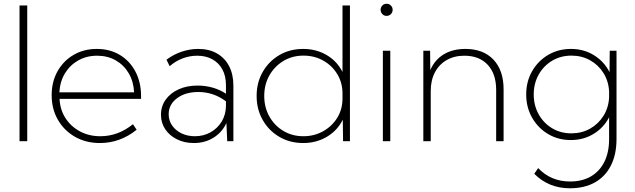

<svg xmlns="http://www.w3.org/2000/svg" viewBox="-20 -762 3427 1036"><path d="M127 0H85.4V-732.4H127Z M717.3 -62Q628.4 9.8 518.6 9.8Q443.8 9.8 385 -23.7Q326.2 -57.1 292.5 -115.5Q258.8 -173.8 258.8 -248.5Q258.8 -320.8 290.3 -377.2Q321.8 -433.6 377 -465.8Q432.1 -498 502.4 -498Q572.8 -498 626.7 -465.6Q680.7 -433.1 710.9 -375.5Q741.2 -317.9 741.2 -242.7V-228.5H301.3Q304.2 -169.4 333.7 -124Q363.3 -78.6 412.1 -52.7Q460.9 -26.9 521.5 -26.9Q617.2 -26.9 697.3 -91.8ZM300.3 -263.7H703.6Q700.7 -322.3 674.6 -366.7Q648.4 -411.1 604.5 -436.3Q560.5 -461.4 503.9 -461.4Q447.3 -461.4 402.3 -436Q357.4 -410.6 330.6 -366.5Q303.7 -322.3 300.3 -263.7Z M1239.3 0H1206.1L1201.7 -98.1Q1179.2 -48.8 1132.8 -19.5Q1086.4 9.8 1025.4 9.8Q975.1 9.8 934.8 -10.3Q894.5 -30.3 871.6 -64.7Q848.6 -99.1 848.6 -142.6Q848.6 -189 874 -224.4Q899.4 -259.8 943.8 -280Q988.3 -300.3 1045.9 -300.3Q1087.9 -300.3 1127.7 -289.1Q1167.5 -277.8 1199.2 -256.3V-302.2Q1199.2 -352.1 1179.9 -387.5Q1160.6 -422.9 1125.7 -442.1Q1090.8 -461.4 1043.9 -461.4Q1003.9 -461.4 965.6 -447Q927.2 -432.6 895.5 -404.8L878.4 -439.9Q916 -468.3 960.4 -483.2Q1004.9 -498 1049.8 -498Q1107.9 -498 1150.4 -473.9Q1192.9 -449.7 1216.1 -405.3Q1239.3 -360.8 1239.3 -300.3ZM1031.7 -26.9Q1078.1 -26.9 1116 -48.1Q1153.8 -69.3 1176.3 -106.4Q1198.7 -143.6 1199.2 -190.9V-215.3Q1166 -240.2 1128.7 -252.9Q1091.3 -265.6 1050.3 -265.6Q980 -265.6 935.1 -231.9Q890.1 -198.2 890.1 -145.5Q890.1 -111.8 908.7 -85Q927.2 -58.1 959.2 -42.5Q991.2 -26.9 1031.7 -26.9Z M1868.2 0H1831.1L1829.6 -116.2Q1800.3 -57.1 1743.4 -23.7Q1686.5 9.8 1616.2 9.8Q1543.9 9.8 1487.1 -23.7Q1430.2 -57.1 1397.5 -114.7Q1364.7 -172.4 1364.7 -244.1Q1364.7 -316.4 1397.5 -373.8Q1430.2 -431.2 1487.1 -464.6Q1543.9 -498 1616.2 -498Q1686 -498 1742.4 -465.1Q1798.8 -432.1 1828.1 -373.5V-732.4H1868.2ZM1617.2 -26.9Q1675.3 -26.9 1723.1 -53.5Q1771 -80.1 1799.6 -126.2Q1828.1 -172.4 1828.1 -231V-257.8Q1828.1 -315.4 1800 -361.8Q1772 -408.2 1724.1 -435.1Q1676.3 -461.9 1617.7 -461.9Q1557.1 -461.9 1509.3 -433.1Q1461.4 -404.3 1433.6 -355.2Q1405.8 -306.2 1405.8 -244.1Q1405.8 -182.6 1433.6 -133.3Q1461.4 -84 1509.3 -55.4Q1557.1 -26.9 1617.2 -26.9Z M2065.9 -676.3Q2052.2 -676.3 2043 -686Q2033.7 -695.8 2033.7 -709.5Q2033.7 -722.7 2043 -732.2Q2052.2 -741.7 2065.9 -741.7Q2079.6 -741.7 2089.1 -732.2Q2098.6 -722.7 2098.6 -709Q2098.6 -695.3 2089.1 -685.8Q2079.6 -676.3 2065.9 -676.3ZM2085.9 0H2045.9V-488.3H2085.9Z M2697.3 0H2657.2V-277.3Q2657.2 -363.3 2611.6 -412.4Q2565.9 -461.4 2485.8 -461.4Q2431.2 -461.4 2390.4 -438Q2349.6 -414.6 2326.9 -371.8Q2304.2 -329.1 2304.2 -271V0H2264.2V-488.3H2300.8L2301.8 -383.8Q2326.2 -439.9 2374.8 -469Q2423.3 -498 2491.2 -498Q2587.9 -498 2642.6 -440.2Q2697.3 -382.3 2697.3 -280.3Z M3060.1 -6.3Q2991.7 -6.3 2937.3 -38.8Q2882.8 -71.3 2851.1 -127Q2819.3 -182.6 2819.3 -252.4Q2819.3 -322.3 2851.1 -377.7Q2882.8 -433.1 2937.5 -465.6Q2992.2 -498 3061 -498Q3130.4 -498 3185.3 -463.9Q3240.2 -429.7 3269 -372.6L3270 -488.3H3306.6V-11.7Q3306.6 70.8 3276.6 130.6Q3246.6 190.4 3190.2 222.2Q3133.8 253.9 3054.7 253.9Q2940.9 253.9 2862.8 175.8L2883.8 145Q2952.6 217.3 3056.2 217.3Q3121.6 217.3 3168.7 189.7Q3215.8 162.1 3241.2 110.8Q3266.6 59.6 3266.6 -11.2V-129.4Q3238.3 -73.7 3183.6 -40Q3128.9 -6.3 3060.1 -6.3ZM3063 -42.5Q3118.7 -42.5 3163.6 -67.6Q3208.5 -92.8 3236.1 -136.7Q3263.7 -180.7 3266.6 -236.3V-268.6Q3263.7 -324.2 3236.3 -367.9Q3209 -411.6 3164.1 -436.8Q3119.1 -461.9 3063.5 -461.9Q3005.9 -461.9 2959.7 -434.6Q2913.6 -407.2 2886.7 -359.6Q2859.9 -312 2859.9 -252.4Q2859.9 -192.9 2886.7 -145Q2913.6 -97.2 2959.5 -69.8Q3005.4 -42.5 3063 -42.5Z"/></svg>

Font: Kumbh Sans ExtraLight
Style: Regular
Weight: 250
Version: Version 1.005